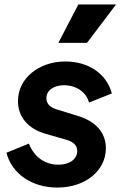

<svg xmlns="http://www.w3.org/2000/svg" viewBox="-20 -833 552 865"><path d="M372 -640 503 -813H333L243 -640ZM238 12C366 12 457 -65 457 -165C457 -234 413 -286 330 -311L246 -337C215 -345 189 -359 189 -391C189 -426 222 -449 269 -449C322 -449 369 -419 381 -371L484 -412C460 -501 379 -556 274 -556C154 -556 61 -479 61 -378C61 -306 106 -253 186 -230L273 -205C301 -198 328 -184 328 -153C328 -118 296 -91 243 -91C182 -91 134 -126 110 -186L9 -145C33 -51 123 12 238 12Z"/></svg>

Font: Plus Jakarta Sans
Style: Bold Italic
Weight: 700
Italic angle: -8°
Designer: Gumpita Rahayu
Foundry: Tokotype
Version: Version 2.071;gftools[0.9.30]